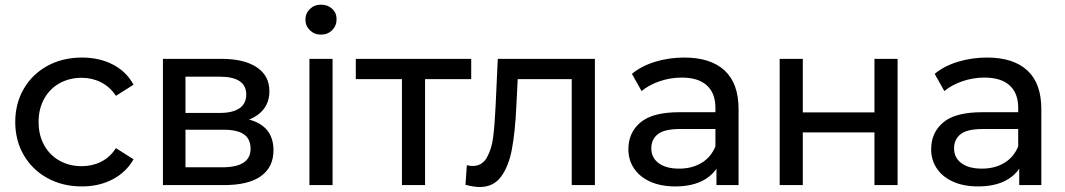

<svg xmlns="http://www.w3.org/2000/svg" viewBox="-20 -777 4471 806"><path d="M44 -265Q44 -342.7 79.9 -404.4Q115.9 -466 179.4 -500.7Q243 -535.4 323.7 -535.4Q397 -535.4 453.6 -506.2Q510.3 -477 540.6 -421.4L466.6 -374.7Q441.9 -412.1 404.6 -431.3Q367.3 -450.4 322.9 -450.4Q271.3 -450.4 230.2 -427.6Q189.1 -404.9 165.6 -362.6Q142 -320.4 142 -265Q142 -209.4 165.6 -167.3Q189.1 -125.1 230.2 -102.3Q271.3 -79.4 322.9 -79.4Q367.3 -79.4 404.6 -98.1Q441.9 -116.9 466.6 -155.1L540.6 -108.4Q509.4 -53.7 452.8 -24.1Q396.1 5.6 323.7 5.6Q243 5.6 179.4 -29.2Q115.9 -64 79.9 -125.6Q44 -187.3 44 -265Z M664 -529.9H910.7Q1004.9 -529.9 1057.9 -494.6Q1110.9 -459.4 1110.9 -393.7Q1110.9 -329.9 1060.7 -294Q1010.6 -258.1 926.7 -258.1L941.4 -284.3Q1035.6 -284.3 1081.9 -249.1Q1128.1 -214 1128.1 -146.3Q1128.1 -75.9 1075.9 -37.9Q1023.6 0 919.9 0H664ZM1031.9 -152.3Q1031.9 -193.6 1004.1 -213Q976.4 -232.4 918.3 -232.4H758.6V-74.7H912.6Q1031.9 -74.7 1031.9 -152.3ZM1013.7 -379.9Q1013.7 -417.9 985.6 -436.5Q957.6 -455.1 902.3 -455.1H758.6V-302.9H902.3Q956.7 -302.9 985.2 -322.4Q1013.7 -341.9 1013.7 -379.9Z M1279 -529.9H1376.1V0H1279ZM1262.1 -694.6Q1262.1 -721 1280.9 -739.2Q1299.6 -757.4 1327.6 -757.4Q1355.7 -757.4 1374.4 -740.1Q1393 -722.7 1393 -696.3Q1393 -669.1 1374.4 -650.4Q1355.7 -631.7 1327.6 -631.7Q1299.6 -631.7 1280.9 -650Q1262.1 -668.3 1262.1 -694.6Z M1667.3 -470 1690.7 -444.9H1473.6V-529.9H1958.1V-444.9H1741L1764.4 -470V0H1667.3Z M1934 -1.1 1939.7 -83.4Q1954 -80.3 1963.9 -80.3Q2003.4 -80.3 2023.4 -115Q2043.4 -149.7 2049.9 -198.4Q2056.3 -247.1 2060.6 -333.4L2069.6 -529.9H2477.3V0H2380.1V-473.4L2403.6 -444.9H2133L2154.7 -474.3L2147.4 -327.7Q2142.3 -221.1 2128.7 -149.6Q2115.1 -78 2083.1 -34.9Q2051 8.1 1993.6 8.1Q1971.1 8.1 1934 -1.1Z M2987.6 -111.9 2983.3 -133.1V-324.3Q2983.3 -385.6 2947.4 -418.4Q2911.4 -451.3 2841.6 -451.3Q2794.1 -451.3 2749.5 -436.1Q2704.9 -420.9 2673.3 -394.7L2632.7 -467Q2673.1 -500.4 2730.9 -517.9Q2788.6 -535.4 2852.6 -535.4Q2963.1 -535.4 3021.8 -481.2Q3080.4 -427 3080.4 -319.3V0H2987.6ZM2617.9 -150.6Q2617.9 -220.3 2668.6 -263.1Q2719.4 -305.9 2831 -305.9H2998.6V-235.4H2835.1Q2769.1 -235.4 2741.6 -213.7Q2714.1 -192 2714.1 -154.1Q2714.1 -114.9 2745.1 -92Q2776.1 -69.1 2830.9 -69.1Q2885 -69.1 2925 -93.2Q2965 -117.3 2983.3 -162.6L3001.9 -95.6Q2982.4 -47.9 2934.6 -21.1Q2886.7 5.6 2814.6 5.6Q2755 5.6 2710.5 -14.1Q2666 -33.9 2641.9 -69.4Q2617.9 -104.9 2617.9 -150.6Z M3253 -529.9H3350.1V-305.1H3650.9V-529.9H3748V0H3650.9V-221.1H3350.1V0H3253Z M4258.6 -111.9 4254.3 -133.1V-324.3Q4254.3 -385.6 4218.4 -418.4Q4182.4 -451.3 4112.6 -451.3Q4065.1 -451.3 4020.5 -436.1Q3975.9 -420.9 3944.3 -394.7L3903.7 -467Q3944.1 -500.4 4001.9 -517.9Q4059.6 -535.4 4123.6 -535.4Q4234.1 -535.4 4292.8 -481.2Q4351.4 -427 4351.4 -319.3V0H4258.6ZM3888.9 -150.6Q3888.9 -220.3 3939.6 -263.1Q3990.4 -305.9 4102 -305.9H4269.6V-235.4H4106.1Q4040.1 -235.4 4012.6 -213.7Q3985.1 -192 3985.1 -154.1Q3985.1 -114.9 4016.1 -92Q4047.1 -69.1 4101.9 -69.1Q4156 -69.1 4196 -93.2Q4236 -117.3 4254.3 -162.6L4272.9 -95.6Q4253.4 -47.9 4205.6 -21.1Q4157.7 5.6 4085.6 5.6Q4026 5.6 3981.5 -14.1Q3937 -33.9 3912.9 -69.4Q3888.9 -104.9 3888.9 -150.6Z"/></svg>

Font: iiserrat Thin
Style: Regular
Weight: 100
Designer: Akira Ohta
Foundry: Akira Ohta
Version: Version 1.200;Glyphs 3.3.1 (3343)